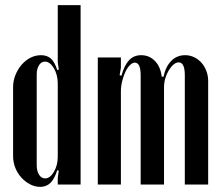

<svg xmlns="http://www.w3.org/2000/svg" viewBox="-20 -719 862 748"><path d="M209 -54 203 -56Q192 -21 176 -6Q160 9 137 9Q116 9 97 -1Q78 -11 63 -27.5Q48 -44 39.5 -65.5Q31 -87 31 -111V-379Q31 -404 40 -426.5Q49 -449 64 -466.5Q79 -484 98.5 -494Q118 -504 140 -504Q163 -504 178 -491Q193 -478 203 -446L209 -448L205 -477V-699H294V0H205V-26ZM205 -394Q205 -411 201 -426Q197 -441 190 -453Q183 -465 174 -472Q165 -479 155 -479Q141 -479 132 -465Q123 -451 123 -428V-76Q123 -53 132 -38.5Q141 -24 156 -24Q175 -24 190 -49.5Q205 -75 205 -108Z M617 -420Q625 -459 647 -481.5Q669 -504 701 -504Q720 -504 736.5 -496Q753 -488 765 -474.5Q777 -461 784 -442.5Q791 -424 791 -403V0H700V-426Q700 -476 676 -476Q666 -476 656 -467.5Q646 -459 637.5 -445Q629 -431 624 -414Q619 -397 619 -379V0H528V-426Q528 -475 505 -475Q496 -475 486 -465Q476 -455 468.5 -439Q461 -423 456 -403Q451 -383 451 -364V0H361V-495H451V-455L446 -426L453 -424Q464 -464 482.5 -484Q501 -504 530 -504Q562 -504 584 -481Q606 -458 610 -420Z"/></svg>

Font: Moniqa Narrow Heading
Style: Bold
Weight: 700
Width: 4
Designer: Rajesh Rajput
Foundry: Rajesh Rajput
Version: Version 1.000